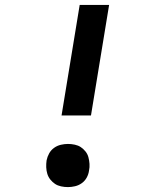

<svg xmlns="http://www.w3.org/2000/svg" viewBox="-20 -755 640 783"><path d="M231 -284 305 -735H425L351 -284ZM257 8Q243 8 229 5Q215 2 204.5 -5Q194 -12 185.5 -22.5Q177 -33 173 -46Q169 -59 168.5 -73Q168 -87 170 -101Q173 -116 180.5 -129.5Q188 -143 200.5 -152Q213 -161 228 -164.5Q243 -168 257 -168Q271 -168 285 -165Q299 -162 309.5 -155Q320 -148 328.5 -137.5Q337 -127 340.5 -114Q344 -101 345 -87Q346 -73 343 -59Q341 -44 333.5 -30.5Q326 -17 313.5 -8Q301 1 286 4.5Q271 8 257 8Z"/></svg>

Font: Iosevka HT Extended
Style: Bold Italic
Weight: 700
Width: 7
Italic angle: -9°
Monospace: yes
Designer: Belleve Invis
Foundry: Belleve Invis
Version: Version 32.3.0; ttfautohint (v1.8.4)